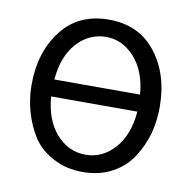

<svg xmlns="http://www.w3.org/2000/svg" viewBox="-68 -610 693 696"><g transform="rotate(10 279.0 -262.5)"><path d="M43 -262.7Q43 -382.8 105.5 -462.9Q167 -543 279.3 -543Q389.6 -543 452.1 -462.9Q514.6 -382.8 514.6 -262.7Q514.6 -211.9 502 -164.1Q488.3 -116.2 460.9 -74.2Q434.6 -33.2 387.7 -7.8Q340.8 17.6 279.3 17.6Q218.8 17.6 171.9 -7.8Q124 -32.2 96.7 -73.2Q70.3 -115.2 56.6 -163.1Q43 -210.9 43 -262.7ZM437.5 -232.4Q358.4 -232.4 120.1 -232.4Q127 -146.5 170.9 -96.7Q215.8 -45.9 279.3 -45.9Q341.8 -45.9 386.7 -96.7Q430.7 -147.5 437.5 -232.4ZM121.1 -294.9Q200.2 -294.9 436.5 -294.9Q429.7 -379.9 384.8 -429.7Q340.8 -479.5 279.3 -479.5Q217.8 -479.5 172.9 -430.7Q127.9 -380.9 121.1 -294.9Z"/></g></svg>

Font: Gothic A1
Style: Regular
Weight: 400
Designer: HanYang I&C Co.,Ltd.
Version: Version 2.50